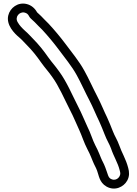

<svg xmlns="http://www.w3.org/2000/svg" viewBox="-20 -833 777 1089"><path d="M80.5 -706.8C61.8 -737 91 -768.5 119.2 -761.7C132.1 -758.6 139.2 -752.7 145.6 -739.8C148 -735.1 151.9 -730.3 155.7 -727C168.5 -716.1 184.9 -699.8 198 -685.6L220 -663.7C252.6 -628.3 283.7 -591.1 312.9 -552.1C347.2 -505 386.7 -459 415.1 -406.9C437 -368 464.9 -305.6 487.9 -262.3C505.9 -228.3 525.5 -179.3 542.5 -145.1C553.3 -122.1 563.7 -94.9 573.7 -70C585.6 -38.2 600.8 -15.7 609.4 8.2C625.3 56 648.1 89.4 658.8 132.5C663.6 149.1 663.7 156.4 657.6 167.4C648.9 183 628.9 192.9 608.6 181.6C592.5 172.7 592.6 156 577.4 117.1C567.4 90.1 560.7 83 552.1 61.3C545.3 45.8 541.2 32.5 532.4 14.8L520.2 -9.5C505.6 -36.9 493.1 -81.4 475.4 -115.2C461.4 -144.9 441.7 -193.7 423.2 -228.6C390.6 -291.9 359.3 -367.8 316.3 -426.6C287.9 -466.4 278.4 -473.7 253.4 -508.4C227.5 -545.7 199 -581.3 167.7 -612.7C155.5 -624.9 138.9 -644.2 122.4 -657.9C103.6 -675.2 90.8 -688.7 80.5 -706.8ZM90.2 -619.6C102.9 -609.2 117.6 -592 132.3 -577.3C161.2 -548.5 187.4 -515.8 212.6 -479.6C240.5 -440.8 248.9 -434.9 275.7 -397.4C314.1 -344.9 344.6 -272 378.8 -205.4C395.9 -173.3 415.6 -124.8 430.4 -93.4C443.8 -64.9 456.6 -22.9 475.8 13.5L487.6 37.2C494.4 50.7 497.8 61.9 505.9 80.6C516.4 106.5 523.4 115.1 530.6 134.9C540.7 160 542.7 202.2 584.4 225.4C632.6 252.1 681.7 226.9 701.4 191.6C715.5 166.2 713.4 141.8 707.2 119.5C694 68.1 670 32 656.6 -8.2C644.8 -41.2 630.2 -61.7 620.3 -88C610 -113.9 599.4 -141.5 587.5 -166.9C571.3 -199.3 552.2 -247.6 532.1 -285.7C510.4 -326.6 482.3 -389.5 458.9 -431.1C427.4 -488.8 386 -536.6 353.1 -581.8C322.1 -623.2 290.2 -661.3 256 -698.3L234 -720.3C221.7 -733.5 205 -750.4 190.3 -763.2C178.3 -785.3 158.1 -803.8 130.8 -810.3C81.5 -822.2 36.9 -788.6 26.8 -745.2C14.2 -691.7 60.9 -643.6 90.2 -619.6Z"/></svg>

Font: Smoothie
Style: Outline
Weight: 400
Foundry: Cannot Into Space Fonts
Version: Version 0.8